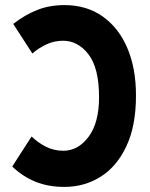

<svg xmlns="http://www.w3.org/2000/svg" viewBox="-20 -722 590 754"><path d="M514 -347Q514 -227 476 -147Q438 -67 374.5 -27.5Q311 12 233 12Q169 12 119 -8.5Q69 -29 28 -68L104 -186Q130 -161 161 -145.5Q192 -130 229 -130Q287 -130 328 -185Q369 -240 369 -340Q369 -455 327.5 -508.5Q286 -562 228 -562Q194 -562 164 -548.5Q134 -535 107 -512L32 -628Q78 -664 126.5 -683Q175 -702 233 -702Q320 -702 383 -657.5Q446 -613 480 -533.5Q514 -454 514 -347Z"/></svg>

Font: Radio Canada Condensed
Style: Bold
Weight: 700
Width: 3
Designer: Charles Daoud, Etienne Aubert Bonn, Alexandre Saumier Demers, Jacques Le Bailly
Foundry: Radio-Canada
Version: Version 2.104; ttfautohint (v1.8.4.7-5d5b);gftools[0.9.28.de